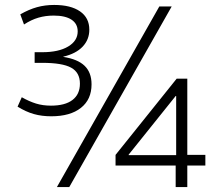

<svg xmlns="http://www.w3.org/2000/svg" viewBox="-20 -756 901 776"><path d="M210 0 624 -730H674L260 0ZM690 0V-87H447V-130L694 -438H737V-130H810V-87H737V0ZM500 -129H692V-368H690L500 -131ZM187 -286Q149 -286 117 -295Q85 -304 51 -325L68 -363Q98 -346 125.5 -337.5Q153 -329 186 -329Q243 -329 273 -352Q303 -375 303 -418Q303 -463 267.5 -482.5Q232 -502 151 -502H120V-545H151Q217 -545 255.5 -568Q294 -591 294 -629Q294 -660 269 -676.5Q244 -693 197 -693Q164 -693 135 -684.5Q106 -676 77 -657L62 -698Q97 -718 129.5 -727Q162 -736 199 -736Q266 -736 303.5 -710Q341 -684 341 -636Q341 -596 314 -567.5Q287 -539 236 -527V-526Q294 -517 322 -490Q350 -463 350 -415Q350 -354 307 -320Q264 -286 187 -286Z"/></svg>

Font: M PLUS 2 Thin Light
Style: Regular
Weight: 300
Version: Version 1.001